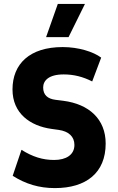

<svg xmlns="http://www.w3.org/2000/svg" viewBox="-20 -953 604 983"><path d="M261 10C421 10 521 -68 521 -218C521 -343 436 -420 304 -437L264 -442C224 -447 201 -467 201 -505C201 -540 229 -572 306 -572C358 -572 405 -560 452 -536L498 -658C458 -688 382 -712 301 -712C132 -712 44 -626 44 -495C44 -372 135 -308 244 -293L280 -288C331 -281 361 -254 361 -211C361 -160 318 -134 257 -134C199 -134 147 -150 90 -186L45 -53C111 -11 180 10 261 10ZM216 -763H331L415 -933H276Z"/></svg>

Font: Finlandica
Style: Bold
Weight: 700
Designer: Niklas Ekholm, Juho Hiilivirta, Jaakko Suomalainen
Foundry: Helsinki Type Studio
Version: Version 2.000;Glyphs 3.2 (3202)